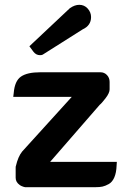

<svg xmlns="http://www.w3.org/2000/svg" viewBox="-20 -776 535 797"><path d="M157 -549Q153 -547 146 -547Q130 -547 119 -561L102 -584L270 -742Q290 -756 309 -756Q330 -756 344 -740.5Q358 -725 358 -705Q358 -670 323 -654ZM435 -405Q435 -390 418 -368Q401 -346 394 -341L188 -104H465L464 -89Q463 -59 454.5 -39.5Q446 -20 431.5 -12Q417 -4 405.5 -1.5Q394 1 377 1H84Q75 -1 74 -2Q73 -2 71 -3Q66 -5 62 -8Q45 -20 45 -38V-80Q45 -86 46 -87Q55 -126 72 -147L278 -374H35L37 -390Q41 -440 67 -458Q93 -476 147 -476H397Q413 -476 424 -464.5Q435 -453 435 -436Z"/></svg>

Font: FifthLeg
Style: Bold
Weight: 700
Designer: Jakub Steiner
Version: Version 1.0